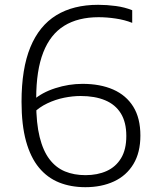

<svg xmlns="http://www.w3.org/2000/svg" viewBox="-20 -769 638 798"><path d="M335 9Q274.5 9 225.8 -10.5Q177 -30 142 -72.2Q107 -114.5 88.2 -182.2Q69.5 -250 69.5 -346Q69.5 -483.5 106.2 -572.8Q143 -662 213.8 -705.5Q284.5 -749 388 -749Q424.5 -749 461.5 -744Q498.5 -739 529.5 -726.5V-674Q498 -686.5 460.8 -692Q423.5 -697.5 390 -697.5Q304.5 -697.5 246.8 -661.8Q189 -626 159.8 -551.2Q130.5 -476.5 130.5 -360V-341Q130.5 -257 144.8 -199.5Q159 -142 185.8 -107Q212.5 -72 250.2 -56.5Q288 -41 335.5 -41Q385 -41 423.2 -58.2Q461.5 -75.5 483.2 -111.5Q505 -147.5 505 -204Q505 -261 482.2 -297.8Q459.5 -334.5 417 -352.2Q374.5 -370 315 -370Q282.5 -370 246.5 -362.8Q210.5 -355.5 176.8 -339.5Q143 -323.5 118 -298.5V-352.5Q154 -384.5 210 -402.5Q266 -420.5 323 -420.5Q396.5 -420.5 450.5 -396.8Q504.5 -373 534 -325.5Q563.5 -278 563.5 -205.5Q563.5 -135 534.5 -87Q505.5 -39 453.8 -15Q402 9 335 9Z"/></svg>

Font: Encode Sans SemiExpanded Light
Style: Regular
Weight: 300
Width: 6
Designer: Multiple Designers
Foundry: Impallari Type
Version: Version 3.002